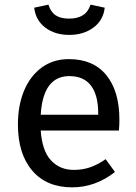

<svg xmlns="http://www.w3.org/2000/svg" viewBox="-20 -793 584 825"><path d="M491 -232H155Q161 -145 199 -104Q237 -63 297 -63Q335 -63 367 -74Q399 -85 434 -109L474 -54Q390 12 290 12Q180 12 118.5 -60Q57 -132 57 -258Q57 -340 83.5 -403.5Q110 -467 159.5 -503Q209 -539 276 -539Q381 -539 437 -470Q493 -401 493 -279Q493 -256 491 -232ZM402 -306Q402 -384 371 -425Q340 -466 278 -466Q165 -466 155 -300H402ZM127 -760 188 -773Q198 -741 219.5 -727Q241 -713 277 -713Q313 -713 336 -727.5Q359 -742 369 -773L430 -760Q424 -706 381.5 -674.5Q339 -643 277 -643Q216 -643 174.5 -674.5Q133 -706 127 -760Z"/></svg>

Font: FiraGO
Style: Regular
Weight: 400
Designer: bBox Type
Foundry: bBox Type GmbH
Version: Version 1.001;April 20, 2020;FontCreator 12.0.0.2555 64-bit